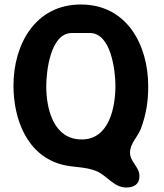

<svg xmlns="http://www.w3.org/2000/svg" viewBox="-20 -734 730 855"><path d="M40 -353C40 -205 99 -40 260 0C309 12 359 8 407 27C456 46 486 101 542 101C576 101 601 87 601 50C601 9 559 -13 559 -54C559 -95 593 -124 607 -160C631 -224 640 -282 640 -350C640 -534 545 -714 340 -714C137 -714 40 -536 40 -353ZM186 -350C186 -409 202 -587 300 -587H380C477 -587 494 -412 494 -353C494 -257 467 -113 344 -113C218 -113 186 -249 186 -350Z"/></svg>

Font: Asimov Print
Style: Regular
Weight: 500
Designer: Google
Version: Version 2.000980: 2014